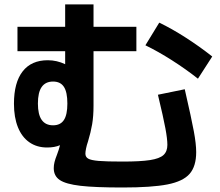

<svg xmlns="http://www.w3.org/2000/svg" viewBox="-20 -793 978 853"><path d="M218.8 -45.9Q218.8 -59.1 222.2 -73Q225.6 -86.9 233.4 -106.4Q241.7 -127.9 246.6 -147.9Q222.7 -137.7 189.5 -137.7Q143.6 -137.7 110.4 -160.9Q77.1 -184.1 59.6 -227.8Q42 -271.5 42 -332Q42 -426.3 80.6 -475.8Q119.1 -525.4 192.4 -525.4Q232.4 -525.4 269.5 -507.8V-565.4H57.6V-673.8H269.5V-773.4H395.5V-673.8H585.9V-565.4H395.5V-323.2Q395.5 -276.9 389.4 -241Q383.3 -205.1 371.1 -165Q365.2 -147.9 362.3 -133.3Q359.4 -118.7 359.4 -110.4Q359.4 -95.7 371.6 -88.4Q383.8 -81.1 418.2 -78.1Q452.6 -75.2 524.4 -75.2Q604 -75.2 646.5 -81.8Q689 -88.4 706.3 -104.2Q723.6 -120.1 723.6 -149.4Q723.6 -175.8 714.8 -222.9Q706.1 -270 681.6 -372.1L800.8 -396.5Q831.1 -264.6 841.3 -209Q851.6 -153.3 851.6 -117.2Q851.6 -54.2 822.5 -20.8Q793.5 12.7 723.9 26.4Q654.3 40 524.4 40Q402.3 40 337.4 32.5Q272.5 24.9 245.6 6.8Q218.8 -11.2 218.8 -45.9ZM279.3 -333Q279.3 -383.8 263.9 -407.2Q248.5 -430.7 215.8 -430.7Q182.1 -430.7 165.3 -406.7Q148.4 -382.8 148.4 -333Q148.4 -284.2 165.3 -260.3Q182.1 -236.3 215.8 -236.3Q248.5 -236.3 263.9 -259.8Q279.3 -283.2 279.3 -333ZM626 -591.8 687.5 -692.4Q742.7 -666 804.7 -626.2Q866.7 -586.4 922.9 -542L859.4 -443.4Q805.7 -485.8 744.4 -524.9Q683.1 -564 626 -591.8Z"/></svg>

Font: Pretendard JP
Style: Bold
Weight: 700
Designer: Base glyphs from Inter by Rasmus Andersson; Hangeul glyphs from Noto Sans CJK(Source Han Sans) by Jang Soo-young and Kan
Foundry: Kil Hyung-jin
Version: Version 1.309